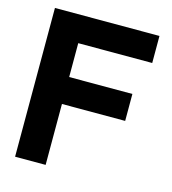

<svg xmlns="http://www.w3.org/2000/svg" viewBox="-108 -812 809 901"><g transform="rotate(15 296.5 -361.5)"><path d="M196.3 -295.9V0H47.9V-722.7H555.7V-591.3H196.3V-426.8H503.4V-295.9Z"/></g></svg>

Font: Giphurs
Style: Bold
Weight: 700
Version: Version 0.920; ttfautohint (v1.8.4.7-5d5b)